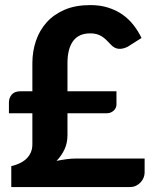

<svg xmlns="http://www.w3.org/2000/svg" viewBox="-20 -754 620 774"><path d="M16 -341Q16 -359.5 27.5 -372.8Q39 -386 62 -386H110.5V-499.5Q110.5 -546.5 124.8 -589Q139 -631.5 168 -663.8Q197 -696 240.8 -714.8Q284.5 -733.5 344 -733.5Q384 -733.5 416.2 -723.2Q448.5 -713 473.8 -695.2Q499 -677.5 518 -653.2Q537 -629 550.5 -601L495.5 -566Q476.5 -556 458.8 -557.2Q441 -558.5 426.5 -574.5Q417 -585 408.2 -593.2Q399.5 -601.5 390 -607.5Q380.5 -613.5 369.2 -616.5Q358 -619.5 344 -619.5Q297 -619.5 274.5 -588.2Q252 -557 252 -500V-386H449.5V-332.5Q449.5 -326 446.8 -319.8Q444 -313.5 438.8 -308.5Q433.5 -303.5 426.5 -300.5Q419.5 -297.5 411 -297.5H252V-209Q252 -177.5 240.2 -152.2Q228.5 -127 208 -105.5Q228 -109.5 248 -112.2Q268 -115 289 -115H563V-58Q563 -48 558.8 -37.5Q554.5 -27 546.8 -18.8Q539 -10.5 528.2 -5.2Q517.5 0 504 0H25.5V-84.5Q42 -88 57.5 -95Q73 -102 84.8 -112.5Q96.5 -123 103.5 -138Q110.5 -153 110.5 -172.5V-297.5H16Z"/></svg>

Font: Lato Heavy
Style: Regular
Weight: 800
Designer: Lukasz Dziedzic
Foundry: tyPoland Lukasz Dziedzic
Version: Version 2.007; 2014-02-27